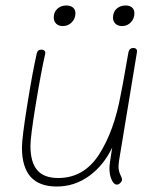

<svg xmlns="http://www.w3.org/2000/svg" viewBox="-20 -682 572 700"><path d="M414 -96Q412 -82 412 -77Q412 -59 418.5 -45.5Q425 -32 425 -28Q425 -22 419 -15.5Q413 -9 406 -9Q395 -9 387 -26.5Q379 -44 379 -69Q379 -75 381 -91L389 -144Q358 -79 305 -40.5Q252 -2 187 -2Q123 -2 91.5 -37.5Q60 -73 60 -144Q60 -179 79.5 -300.5Q99 -422 114 -487Q117 -501 131 -501Q138 -501 142 -497Q146 -493 145 -487Q130 -421 110.5 -302.5Q91 -184 91 -150Q91 -91 115.5 -62Q140 -33 192 -33Q286 -33 341 -118.5Q396 -204 420 -336L428 -377L448 -490Q451 -507 466 -507Q482 -507 479 -490ZM176 -618Q176 -638 189 -650Q202 -662 222 -662Q237 -662 246 -654.5Q255 -647 255 -634Q255 -614 241.5 -600.5Q228 -587 209 -587Q194 -587 185 -595.5Q176 -604 176 -618ZM392 -618Q392 -638 405 -650Q418 -662 438 -662Q453 -662 461.5 -654.5Q470 -647 470 -634Q470 -614 457 -600.5Q444 -587 425 -587Q410 -587 401 -595.5Q392 -604 392 -618Z"/></svg>

Font: Mali ExtraLight
Style: Italic
Weight: 275
Italic angle: -10°
Version: Version 1.000; ttfautohint (v1.6)